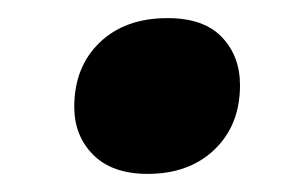

<svg xmlns="http://www.w3.org/2000/svg" viewBox="-20 -392 322 212"><path d="M143 -200Q104 -200 83 -221Q62 -242 62 -274Q62 -318 90 -345Q118 -372 165 -372Q205 -372 225 -351Q245 -330 245 -298Q245 -254 217 -227Q189 -200 143 -200Z"/></svg>

Font: Gantari ExtraBold
Style: Italic
Weight: 800
Italic angle: -10°
Designer: Anugrah Pasau
Foundry: Lafontype
Version: Version 1.000